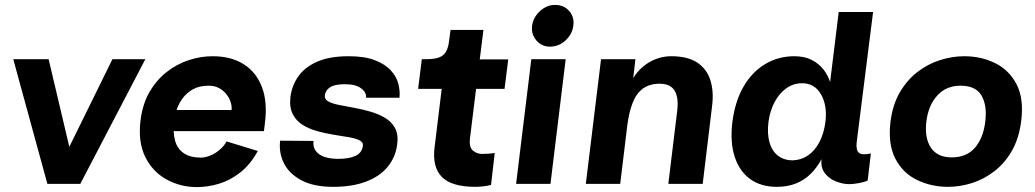

<svg xmlns="http://www.w3.org/2000/svg" viewBox="-20 -749 4215 782"><path d="M34 -508H178L298 0H173ZM572 -508 307 0H188L438 -508Z M782 13Q715 13 658.5 -18Q602 -49 572 -109Q542 -169 552 -256Q560 -324 588.5 -373.5Q617 -423 658.5 -455.5Q700 -488 748.5 -504Q797 -520 846 -520Q921 -520 972.5 -487.5Q1024 -455 1047 -394Q1070 -333 1059 -248L1055 -215H652L662 -301H923Q925 -314 920 -331Q915 -348 903.5 -363.5Q892 -379 873.5 -389.5Q855 -400 830 -400Q788 -400 758.5 -381Q729 -362 711.5 -329.5Q694 -297 689 -256Q684 -210 693 -176.5Q702 -143 728.5 -125Q755 -107 799 -107Q814 -107 834 -114.5Q854 -122 872.5 -137Q891 -152 903 -173L1030 -134Q1000 -79 958.5 -46.5Q917 -14 871.5 -0.5Q826 13 782 13Z M1337 12Q1258 12 1208 -14.5Q1158 -41 1136.5 -84Q1115 -127 1121 -176L1257 -175Q1254 -151 1266 -134.5Q1278 -118 1301.5 -110Q1325 -102 1358 -102Q1401 -102 1427.5 -114Q1454 -126 1458 -155Q1460 -170 1443.5 -178Q1427 -186 1399 -190.5Q1371 -195 1337.5 -200.5Q1304 -206 1271.5 -215Q1239 -224 1212.5 -240.5Q1186 -257 1172 -285Q1158 -313 1163 -355Q1169 -401 1195.5 -438.5Q1222 -476 1272.5 -498Q1323 -520 1400 -520Q1465 -520 1506.5 -504Q1548 -488 1571.5 -462.5Q1595 -437 1602.5 -407.5Q1610 -378 1607 -351H1471Q1473 -373 1450.5 -389.5Q1428 -406 1385 -406Q1344 -406 1325 -394Q1306 -382 1303 -361Q1301 -345 1317 -336Q1333 -327 1361 -321.5Q1389 -316 1422 -310Q1455 -304 1488 -294.5Q1521 -285 1547.5 -269.5Q1574 -254 1588.5 -228Q1603 -202 1598 -162Q1591 -108 1558.5 -69Q1526 -30 1470 -9Q1414 12 1337 12Z M1917 12Q1819 12 1779.5 -28.5Q1740 -69 1750 -149L1779 -387H1683L1698 -508H1717Q1749 -508 1768 -515Q1787 -522 1796.5 -538.5Q1806 -555 1809 -582L1815 -627H1949L1934 -507H2050L2035 -387H1919L1894 -184Q1890 -149 1906.5 -135.5Q1923 -122 1943 -122Q1953 -122 1968 -123Q1983 -124 1995 -126L1980 4Q1967 8 1948 10Q1929 12 1917 12Z M2220 -559Q2186 -559 2164.5 -584.5Q2143 -610 2147 -644Q2152 -679 2179.5 -704Q2207 -729 2241 -729Q2277 -729 2298.5 -704Q2320 -679 2315 -644Q2311 -610 2283.5 -584.5Q2256 -559 2220 -559ZM2082 0 2144 -508H2284L2222 0Z M2366 0 2428 -508H2568L2559 -430Q2569 -448 2585 -464.5Q2601 -481 2621 -493.5Q2641 -506 2665 -513Q2689 -520 2714 -520Q2781 -520 2820 -494Q2859 -468 2873.5 -421.5Q2888 -375 2880 -315L2842 0H2702L2738 -296Q2745 -352 2727.5 -380Q2710 -408 2667 -408Q2626 -408 2599 -388.5Q2572 -369 2557 -331Q2542 -293 2535 -239L2506 0Z M3326 -101Q3308 -67 3282.5 -41.5Q3257 -16 3222.5 -2Q3188 12 3144 12Q3079 12 3035 -20Q2991 -52 2972 -111.5Q2953 -171 2963 -253Q2974 -337 3008.5 -396.5Q3043 -456 3096.5 -488Q3150 -520 3215 -520Q3257 -520 3286 -505Q3315 -490 3333.5 -466.5Q3352 -443 3361 -415L3396 -700H3536L3469 -168Q3466 -138 3478 -127Q3490 -116 3527 -124L3514 -14Q3503 -8 3480 -3.5Q3457 1 3437 1Q3414 1 3386 -9.5Q3358 -20 3340 -43Q3322 -66 3326 -101ZM3209 -96Q3243 -97 3271 -116Q3299 -135 3317.5 -170.5Q3336 -206 3342 -253Q3350 -319 3324 -364.5Q3298 -410 3247 -410Q3211 -410 3182 -389Q3153 -368 3134.5 -332.5Q3116 -297 3110 -253Q3104 -205 3114 -169.5Q3124 -134 3148.5 -115Q3173 -96 3209 -96Z M3841 12Q3773 12 3715 -16Q3657 -44 3626.5 -103Q3596 -162 3607 -254Q3616 -324 3645.5 -374Q3675 -424 3717.5 -456.5Q3760 -489 3809.5 -504.5Q3859 -520 3907 -520Q3976 -520 4033 -492Q4090 -464 4120.5 -405.5Q4151 -347 4139 -254Q4130 -185 4101.5 -135Q4073 -85 4030.5 -52Q3988 -19 3939 -3.5Q3890 12 3841 12ZM3856 -108Q3917 -108 3951 -147.5Q3985 -187 3993 -254Q4001 -320 3977.5 -360Q3954 -400 3892 -400Q3834 -400 3797.5 -360Q3761 -320 3753 -254Q3745 -187 3771.5 -147.5Q3798 -108 3856 -108Z"/></svg>

Font: Inclusive Sans
Style: Bold Italic
Weight: 700
Italic angle: -7°
Designer: Olivia King
Foundry: Olivia King
Version: Version 2.004